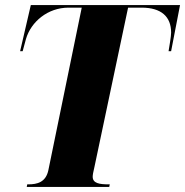

<svg xmlns="http://www.w3.org/2000/svg" viewBox="-20 -734 727 754"><path d="M85 0H409L411 -10H407C371 -10 344 -14 344 -40C344 -47 346 -58 351 -79L483 -704H536C613 -704 652 -669 652 -606C652 -591 645 -552 642 -533H652L687 -714H101L59 -533H69L82 -581C102 -649 168 -704 249 -704H301L170 -66C160 -18 126 -10 91 -10H87Z"/></svg>

Font: Noto Serif Display Condensed Black
Style: Italic
Weight: 900
Width: 3
Italic angle: -12°
Designer: Monotype Design Team
Foundry: Monotype Imaging Inc.
Version: Version 2.009